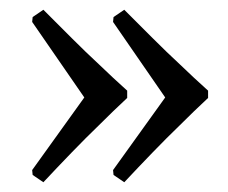

<svg xmlns="http://www.w3.org/2000/svg" viewBox="-20 -420 467 394"><path d="M213 -61 212 -71 319 -220 212 -375 213 -385 235 -400Q264 -371 293.5 -341.5Q323 -312 349 -288Q378 -260 407 -234V-219Q378 -192 349 -163Q323 -138 293.5 -107.5Q264 -77 235 -46ZM47 -61 46 -71 153 -220 46 -375 47 -385 69 -400Q98 -371 127.5 -341.5Q157 -312 183 -288Q212 -260 241 -234V-219Q212 -192 183 -163Q157 -138 127.5 -107.5Q98 -77 69 -46Z"/></svg>

Font: Alegreya
Style: Regular
Weight: 400
Designer: Juan Pablo del Peral
Foundry: Juan Pablo del Peral
Version: Version 1.003